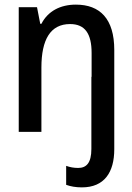

<svg xmlns="http://www.w3.org/2000/svg" viewBox="-20 -570 570 830"><path d="M61 0H159V-278C159 -399 198 -466 283 -466C347 -466 376 -425 376 -341V-238H375V74C375 135 353 156 318 156C299 156 283 153 266 147V229C285 236 308 240 334 240C431 240 474 175 474 75V0V-354C474 -489 412 -550 308 -550C241 -550 187 -522 159 -467H154L140 -539H61Z"/></svg>

Font: Noto Sans Mono Condensed Medium
Style: Regular
Weight: 500
Width: 3
Designer: Monotype Design Team
Foundry: Monotype Imaging Inc.
Version: Version 2.014